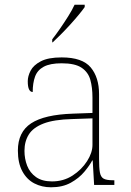

<svg xmlns="http://www.w3.org/2000/svg" viewBox="-20 -786 557 816"><path d="M197 10Q158 10 126 -6.5Q94 -23 75 -58Q56 -93 56 -146Q56 -225 112.5 -262Q169 -299 290 -303L373 -306V-371Q373 -414 364 -446.5Q355 -479 327 -498Q299 -517 242 -517Q193 -517 166 -502.5Q139 -488 129 -460.5Q119 -433 119 -395Q109 -395 103.5 -406Q98 -417 98 -441Q98 -462 110 -485.5Q122 -509 153.5 -525.5Q185 -542 242 -542Q330 -542 365.5 -499.5Q401 -457 401 -386V-110Q401 -73 404.5 -53.5Q408 -34 420 -27Q432 -20 459 -20H466V0H380L374 -104H372Q361 -83 338.5 -56Q316 -29 281 -9.5Q246 10 197 10ZM201 -15Q250 -15 288.5 -40Q327 -65 350 -101Q373 -137 373 -170V-283L287 -280Q209 -278 165 -261Q121 -244 102.5 -214.5Q84 -185 84 -145Q84 -111 95.5 -81.5Q107 -52 133 -33.5Q159 -15 201 -15ZM202 -619Q217 -638 235 -664Q253 -690 270 -717Q287 -744 297 -766H340V-756Q331 -743 314.5 -723Q298 -703 278 -681Q258 -659 238.5 -639.5Q219 -620 204 -606H202Z"/></svg>

Font: Noto Rashi Hebrew Thin
Style: Regular
Weight: 250
Version: Version 1.006